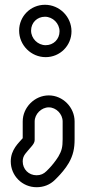

<svg xmlns="http://www.w3.org/2000/svg" viewBox="-20 -584 357 803"><path d="M125 -76C125 -107 153 -135 184 -135C215 -135 242 -107 242 -76V-2C242 32 238 47 224 71C212 90 197 109 182 124L174 132C163 143 150 149 133 149C100 149 75 124 75 91C75 65 90 55 113 27C118 21 125 12 125 2ZM25 91C25 151 73 199 133 199C162 199 189 189 210 168L218 160C235 143 254 121 268 97C286 65 292 37 292 -2V-76C292 -135 243 -185 184 -185C125 -185 75 -135 75 -76V-6C59 13 25 41 25 91ZM110 -456C110 -489 135 -514 168 -514C201 -514 229 -486 229 -453C229 -420 204 -395 171 -395C138 -395 110 -423 110 -456ZM60 -456C60 -395 110 -345 171 -345C231 -345 279 -393 279 -453C279 -514 229 -564 168 -564C108 -564 60 -516 60 -456Z"/></svg>

Font: Blanket
Style: BlkOutline
Weight: 900
Foundry: Cannot Into Space Fonts
Version: Version 0.9